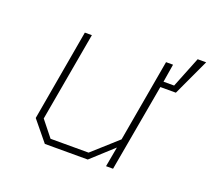

<svg xmlns="http://www.w3.org/2000/svg" viewBox="-103 -716 938 849"><g transform="rotate(20 365.5 -291.5)"><path d="M184 0 107 -94 182 -523H215L141 -104L200 -30H379L496 -135L564 -523H597L583 -438H633L691 -583H731L651 -411H578L505 0H472L489 -94L386 0Z"/></g></svg>

Font: Tomorrow ExtraLight
Style: Italic
Weight: 275
Italic angle: -10°
Designer: Tony de Marco, Monica Rizzolli
Foundry: Just in Type
Version: Version 2.002